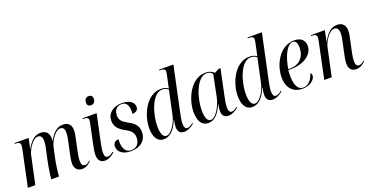

<svg xmlns="http://www.w3.org/2000/svg" viewBox="-31 -1478 4246 2206"><g transform="rotate(-20 2092.0 -375.0)"><path d="M700 10C749 10 783 -16 813 -46L807 -53C786 -33 767 -21 745 -21C715 -21 702 -47 702 -89C702 -114 706 -149 714 -183L744 -325C751 -359 762 -403 762 -440C762 -500 734 -545 663 -545C591 -545 541 -503 490 -410H487C489 -419 489 -428 489 -437C489 -497 463 -545 389 -545C322 -545 269 -505 217 -411H215L241 -536H69L67 -526H76C113 -526 136 -519 136 -486C136 -477 134 -459 130 -440L37 0H128L203 -349C212 -391 278 -515 344 -515C389 -515 398 -476 398 -441C398 -402 386 -353 378 -316L357 -219C343 -156 326 -46 324 0H418C419 -44 435 -155 445 -201L480 -362C495 -402 552 -515 619 -515C667 -515 670 -472 670 -442C670 -402 656 -347 650 -316L627 -212C616 -160 609 -120 609 -87C609 -30 641 10 700 10Z M1045 -643C1072 -643 1099 -660 1099 -705C1099 -740 1078 -752 1052 -752C1022 -752 999 -732 999 -690C999 -657 1018 -643 1045 -643ZM978 10C1026 10 1071 -20 1100 -48L1093 -56C1070 -37 1049 -23 1023 -23C996 -23 985 -45 985 -87C985 -111 993 -160 999 -188L1073 -536H901L899 -526H911C949 -526 968 -519 968 -489C968 -480 967 -469 964 -457L915 -224C906 -182 895 -125 895 -88C895 -28 924 10 978 10Z M1295 10C1417 10 1489 -59 1489 -155C1489 -232 1446 -274 1377 -310C1312 -346 1282 -371 1282 -430C1282 -488 1312 -536 1377 -536C1436 -536 1458 -489 1459 -422C1459 -411 1458 -400 1457 -388C1500 -388 1529 -407 1529 -449C1529 -496 1488 -546 1384 -546C1273 -546 1201 -484 1201 -396C1201 -318 1247 -278 1315 -241C1384 -204 1409 -173 1409 -115C1409 -44 1368 0 1303 0C1236 0 1206 -55 1205 -137C1205 -147 1206 -158 1207 -169C1178 -169 1139 -154 1139 -103C1139 -37 1198 10 1295 10Z M1698 10C1769 10 1832 -42 1878 -159H1882C1875 -125 1871 -97 1871 -73C1871 -20 1899 10 1947 10C1995 10 2044 -19 2073 -46L2067 -54C2045 -35 2019 -19 1997 -19C1970 -19 1958 -42 1958 -89C1958 -118 1969 -180 1976 -209L2093 -760H1918L1916 -750H1931C1968 -750 1988 -741 1988 -714C1988 -701 1985 -686 1981 -668L1963 -582C1958 -563 1953 -540 1950 -519C1927 -536 1898 -546 1860 -546C1681 -546 1581 -324 1581 -165C1581 -67 1615 10 1698 10ZM1739 -17C1703 -17 1676 -55 1676 -157C1676 -304 1749 -534 1873 -534C1903 -534 1932 -522 1946 -506L1882 -207C1865 -130 1799 -17 1739 -17Z M2243 10C2316 10 2373 -45 2420 -158H2422C2417 -124 2412 -101 2412 -72C2412 -20 2440 10 2488 10C2536 10 2587 -21 2613 -46L2607 -54C2581 -33 2560 -21 2539 -21C2514 -21 2501 -44 2501 -89C2501 -118 2512 -181 2518 -207L2587 -535H2564L2510 -506C2486 -528 2457 -546 2406 -546C2223 -546 2123 -322 2123 -165C2123 -63 2160 10 2243 10ZM2281 -14C2243 -14 2218 -54 2218 -155C2218 -295 2290 -535 2417 -535C2445 -535 2472 -524 2486 -501L2432 -235C2413 -142 2345 -14 2281 -14Z M2780 10C2851 10 2914 -42 2960 -159H2964C2957 -125 2953 -97 2953 -73C2953 -20 2981 10 3029 10C3077 10 3126 -19 3155 -46L3149 -54C3127 -35 3101 -19 3079 -19C3052 -19 3040 -42 3040 -89C3040 -118 3051 -180 3058 -209L3175 -760H3000L2998 -750H3013C3050 -750 3070 -741 3070 -714C3070 -701 3067 -686 3063 -668L3045 -582C3040 -563 3035 -540 3032 -519C3009 -536 2980 -546 2942 -546C2763 -546 2663 -324 2663 -165C2663 -67 2697 10 2780 10ZM2821 -17C2785 -17 2758 -55 2758 -157C2758 -304 2831 -534 2955 -534C2985 -534 3014 -522 3028 -506L2964 -207C2947 -130 2881 -17 2821 -17Z M3393 10C3501 10 3553 -55 3553 -96C3553 -114 3546 -122 3536 -126C3513 -53 3471 0 3404 0C3342 0 3308 -66 3308 -184C3308 -204 3310 -233 3312 -248H3348C3501 -248 3617 -329 3617 -432C3617 -504 3571 -546 3492 -546C3306 -546 3210 -342 3210 -194C3210 -57 3289 10 3393 10ZM3340 -258H3314C3338 -401 3396 -535 3471 -535C3504 -535 3522 -505 3522 -446C3522 -336 3452 -258 3340 -258Z M4052 10C4101 10 4135 -16 4165 -46L4159 -54C4137 -33 4117 -22 4096 -22C4068 -22 4055 -43 4055 -82C4055 -115 4061 -154 4069 -193L4097 -323C4105 -360 4115 -404 4115 -438C4115 -494 4089 -545 4015 -545C3943 -545 3889 -500 3838 -403H3836L3863 -536H3693L3691 -526H3701C3737 -526 3760 -518 3760 -484C3760 -476 3757 -457 3753 -438L3661 0H3752L3825 -341C3837 -399 3903 -515 3970 -515C4017 -515 4023 -469 4023 -439C4023 -399 4009 -344 4004 -318L3982 -216C3969 -160 3963 -118 3963 -86C3963 -29 3994 10 4052 10Z"/></g></svg>

Font: Noto Serif Display SemiCondensed
Style: Italic
Weight: 400
Width: 4
Italic angle: -12°
Designer: Monotype Design Team
Foundry: Monotype Imaging Inc.
Version: Version 2.009